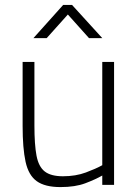

<svg xmlns="http://www.w3.org/2000/svg" viewBox="-20 -752 561 781"><path d="M226 9Q163 9 129.5 -15Q96 -39 84 -94Q72 -149 72 -240V-500H120V-241Q120 -164 128.5 -119Q137 -74 162 -54.5Q187 -35 236 -35Q288 -35 329.5 -50.5Q371 -66 396 -80V-500H444V0H396V-38Q368 -22 327 -6.5Q286 9 226 9ZM116 -597 237 -732H273L396 -597H342L256 -693L170 -597Z"/></svg>

Font: Cairo Play Light
Style: Regular
Weight: 300
Version: Version 3.119